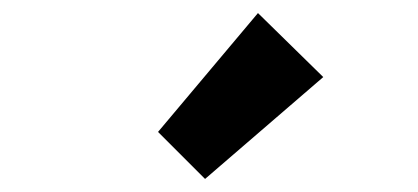

<svg xmlns="http://www.w3.org/2000/svg" viewBox="-20 -835 640 294"><path d="M294 -561 222 -633 375 -815 475 -717Z"/></svg>

Font: Source Code Pro ExtraLight
Style: Bold
Weight: 700
Monospace: yes
Version: Version 1.018;hotconv 1.0.116;makeotfexe 2.5.65601